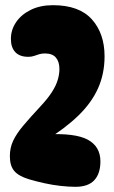

<svg xmlns="http://www.w3.org/2000/svg" viewBox="-20 -707 441 740"><path d="M184 -687Q285 -687 334 -632.5Q383 -578 383 -490Q383 -423 358 -367Q333 -311 282 -261.5Q231 -212 153 -164L156 -189Q270 -195 318.5 -168.5Q367 -142 367 -85Q367 -38 343.5 -12.5Q320 13 271 13Q245 13 213.5 9.5Q182 6 150.5 -1Q119 -8 92 -16Q52 -28 35 -48Q18 -68 18 -105Q18 -137 30.5 -164Q43 -191 69 -222Q95 -253 135 -296Q164 -327 180 -352Q196 -377 202.5 -399Q209 -421 209 -441Q209 -469 195.5 -485Q182 -501 153 -501Q141 -501 131 -498Q121 -495 111.5 -491.5Q102 -488 89 -488Q56 -488 39 -506Q22 -524 22 -557Q22 -592 42 -621.5Q62 -651 98.5 -669Q135 -687 184 -687Z"/></svg>

Font: DynaPuff Condensed SemiBold
Style: Regular
Weight: 600
Width: 3
Designer: Toshi Omagari, Jennifer Daniel
Foundry: Google Fonts
Version: Version 2.000